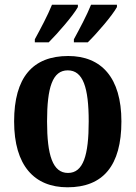

<svg xmlns="http://www.w3.org/2000/svg" viewBox="-20 -786 577 816"><path d="M294 -619V-606H353C393 -645 458 -721 477 -756V-766H367C349 -721 319 -665 294 -619ZM128 -619V-606H187C226 -645 292 -721 311 -756V-766H201C183 -721 153 -665 128 -619ZM267 10C418 10 496 -82 496 -270C496 -457 410 -548 270 -548C119 -548 40 -457 40 -270C40 -82 126 10 267 10ZM269 -51C204 -51 180 -126 180 -270C180 -414 203 -487 268 -487C333 -487 357 -414 357 -270C357 -126 334 -51 269 -51Z"/></svg>

Font: Noto Serif Myanmar Condensed
Style: Bold
Weight: 700
Width: 3
Designer: Ben Mitchell and the Monotype Design Team
Foundry: Monotype Imaging Inc.
Version: Version 2.106